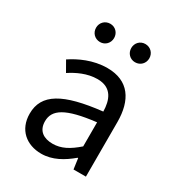

<svg xmlns="http://www.w3.org/2000/svg" viewBox="-168 -794 841 912"><g transform="rotate(30 252.5 -337.5)"><path d="M194 12C255 12 308 -19 354 -58H357L365 0H433V-299C433 -419 382 -498 264 -498C186 -498 118 -465 73 -435L105 -379C143 -404 194 -429 250 -429C329 -429 349 -370 350 -309C142 -286 52 -234 52 -126C52 -38 113 12 194 12ZM217 -56C170 -56 133 -77 133 -131C133 -194 186 -231 350 -250V-118C303 -77 264 -56 217 -56ZM171 -587C199 -587 220 -609 220 -637C220 -665 199 -687 171 -687C142 -687 121 -665 121 -637C121 -609 142 -587 171 -587ZM363 -587C392 -587 413 -609 413 -637C413 -665 392 -687 363 -687C335 -687 314 -665 314 -637C314 -609 335 -587 363 -587Z"/></g></svg>

Font: DAIFUKU Sans
Style: Regular
Weight: 400
Designer: Original font ‘Source Han Sans JP’ : Paul D. Hunt
Foundry: Daifuku
Version: Version 1.000